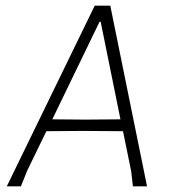

<svg xmlns="http://www.w3.org/2000/svg" viewBox="-20 -659 602 679"><path d="M370 -639 500 0H450L444 -53L415 -195L273 -196L144 -195L76 -55L54 0H4L315 -639ZM332 -582 165 -237 283 -236 406 -237 336 -582Z"/></svg>

Font: Alegreya Sans Light
Style: Italic
Weight: 300
Italic angle: -7°
Designer: Juan Pablo del Peral
Foundry: Huerta Tipografica
Version: Version 2.007